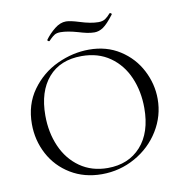

<svg xmlns="http://www.w3.org/2000/svg" viewBox="-73 -676 724 756"><g transform="rotate(-10 289.5 -297.5)"><path d="M37 -230Q37 -308 78 -365Q119 -422 181.5 -451Q244 -480 309 -480Q379 -480 432 -446Q485 -412 513.5 -357Q542 -302 542 -242Q542 -174 506 -115.5Q470 -57 408.5 -22.5Q347 12 275 12Q205 12 150.5 -21Q96 -54 66.5 -109.5Q37 -165 37 -230ZM484 -216Q484 -283 460 -338.5Q436 -394 389 -427Q342 -460 276 -460Q190 -460 142.5 -405Q95 -350 95 -254Q95 -186 119.5 -130Q144 -74 191 -41Q238 -8 302 -8Q385 -8 434.5 -63Q484 -118 484 -216ZM414 -607H416Q419 -607 421 -604.5Q423 -602 421 -600Q395 -566 378 -554.5Q361 -543 343 -543Q328 -543 312 -546.5Q296 -550 280 -555Q238 -567 211 -567Q195 -567 186.5 -561.5Q178 -556 171.5 -549.5Q165 -543 162 -540H161Q158 -540 155.5 -542.5Q153 -545 155 -547Q171 -569 193.5 -587Q216 -605 239 -605Q256 -605 291 -594Q335 -580 365 -580Q382 -580 392.5 -587Q403 -594 414 -607Z"/></g></svg>

Font: Cormorant SC Light
Style: Regular
Weight: 300
Designer: Christian Thalmann (Catharsis Fonts)
Foundry: Catharsis Fonts
Version: Version 4.000